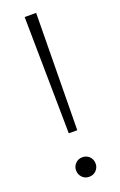

<svg xmlns="http://www.w3.org/2000/svg" viewBox="-140 -740 490 786"><g transform="rotate(-20 105.0 -347.5)"><path d="M87 -191 80 -700H130L124 -191ZM105 5Q87 5 75 -7.5Q63 -20 63 -38Q63 -55 75 -67.5Q87 -80 105 -80Q124 -80 136 -67.5Q148 -55 148 -37Q148 -20 136 -7.5Q124 5 105 5Z"/></g></svg>

Font: DM Sans 9pt ExtraLight
Style: Regular
Weight: 250
Version: Version 4.004;gftools[0.9.30]